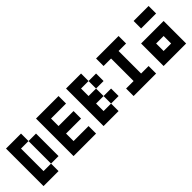

<svg xmlns="http://www.w3.org/2000/svg" viewBox="130 -1579 2473 2473"><g transform="rotate(-45 1367.0 -342.0)"><path d="M341.8 -546.9H478.5V-136.7H341.8ZM341.8 -683.6V-546.9H205.1V-136.7H341.8V0H68.4V-683.6Z M1025.4 -683.6V-546.9H752V-410.2H1025.4V-273.4H752V-136.7H1025.4V0H615.2V-683.6Z M1572.3 -410.2H1435.5V-546.9H1572.3ZM1435.5 -683.6V-546.9H1298.8V-410.2H1435.5V-273.4H1298.8V-136.7H1435.5V0H1162.1V-683.6ZM1572.3 -136.7H1435.5V-273.4H1572.3Z M1845.7 -546.9H1709V-683.6H2119.1V-546.9H1982.4V-136.7H2119.1V0H1709V-136.7H1845.7Z M2392.6 -546.9V-683.6H2666V-546.9ZM2255.9 -410.2H2666V0H2255.9ZM2392.6 -273.4V-136.7H2529.3V-273.4Z"/></g></svg>

Font: DatCub
Style: Bold
Weight: 700
Designer: GGBot
Version: 1.00